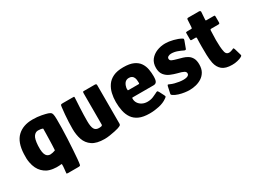

<svg xmlns="http://www.w3.org/2000/svg" viewBox="-49 -1114 2322 1757"><g transform="rotate(-30 1112.0 -235.0)"><path d="M131 -14Q109 -26 89.5 -45Q70 -64 56 -92Q42 -120 35 -158.5Q28 -197 31 -247Q36 -368 95.5 -424.5Q155 -481 255 -481Q307 -481 349 -472.5Q391 -464 409 -458Q431 -450 437 -443Q443 -436 446 -424Q450 -410 450.5 -371Q451 -332 450 -279Q449 -226 446 -167.5Q443 -109 439.5 -55Q436 -1 432.5 39Q429 79 425 96Q423 103 417.5 104.5Q412 106 404 106H294Q278 106 279 100.5Q280 95 281 79Q282 75 283 61.5Q284 48 285.5 33.5Q287 19 286 12Q286 4 280.5 5Q275 6 263 7Q232 10 195 5Q158 0 131 -14ZM181 -248Q179 -206 183.5 -181Q188 -156 197 -143.5Q206 -131 217.5 -126.5Q229 -122 239 -122Q249 -122 263 -125Q277 -128 288 -132Q292 -133 293 -135.5Q294 -138 294 -144Q295 -164 296 -184.5Q297 -205 297.5 -226Q298 -247 298.5 -267.5Q299 -288 299.5 -308.5Q300 -329 300 -349Q301 -354 300.5 -357Q300 -360 298 -361Q289 -365 276.5 -367Q264 -369 250 -369Q223 -369 204 -343.5Q185 -318 181 -248Z M741 4Q657 4 611.5 -27Q566 -58 548.5 -109.5Q531 -161 531 -222Q531 -257 532.5 -295Q534 -333 537.5 -371.5Q541 -410 545 -444Q547 -465 551.5 -468.5Q556 -472 572 -472H666Q681 -472 688 -471.5Q695 -471 692 -451Q692 -447 690.5 -422Q689 -397 687 -360.5Q685 -324 684 -286Q683 -248 683 -218Q683 -159 697 -134Q711 -109 745 -109Q749 -109 755.5 -109.5Q762 -110 768 -111Q774 -112 778 -115.5Q782 -119 782 -125V-452Q782 -458 783 -465Q784 -472 791 -472H911Q915 -472 921 -470Q927 -468 927 -457V-50Q927 -38 919.5 -33Q912 -28 889 -20Q877 -16 851 -10.5Q825 -5 795.5 -0.5Q766 4 741 4Z M997 -237Q997 -284 1007 -327Q1017 -370 1041 -405Q1065 -440 1107 -460Q1149 -480 1214 -480Q1281 -480 1321 -461.5Q1361 -443 1381.5 -412Q1402 -381 1408.5 -344Q1415 -307 1415 -271Q1415 -228 1404.5 -213Q1394 -198 1373 -198H1154Q1147 -198 1146 -195.5Q1145 -193 1145 -186Q1145 -161 1158.5 -140.5Q1172 -120 1196 -107.5Q1220 -95 1251 -95Q1284 -95 1312 -106.5Q1340 -118 1350 -124Q1364 -132 1371.5 -133.5Q1379 -135 1388 -117L1412 -70Q1419 -57 1415.5 -52Q1412 -47 1400 -39Q1365 -14 1314.5 -3Q1264 8 1215 8Q1148 8 1105.5 -11Q1063 -30 1039.5 -64Q1016 -98 1006.5 -142.5Q997 -187 997 -237ZM1267 -295Q1267 -321 1260.5 -337.5Q1254 -354 1241.5 -362Q1229 -370 1210 -370Q1194 -370 1182.5 -364Q1171 -358 1163.5 -347.5Q1156 -337 1151.5 -324.5Q1147 -312 1145 -300Q1144 -282 1145 -278.5Q1146 -275 1153 -275H1257Q1265 -275 1266.5 -278Q1268 -281 1267 -295Z M1482 -127Q1485 -140 1492.5 -138Q1500 -136 1507 -132Q1524 -124 1546.5 -118Q1569 -112 1592.5 -108.5Q1616 -105 1635 -105Q1653 -105 1666.5 -108Q1680 -111 1688.5 -118Q1697 -125 1697 -136Q1698 -153 1679.5 -163.5Q1661 -174 1614 -185Q1583 -193 1549.5 -207Q1516 -221 1493.5 -249Q1471 -277 1471 -324Q1471 -376 1497.5 -409.5Q1524 -443 1566 -460Q1608 -477 1656 -477Q1693 -477 1738.5 -465.5Q1784 -454 1814 -437Q1825 -431 1825.5 -426.5Q1826 -422 1823 -414L1796 -341Q1793 -327 1775 -334Q1752 -346 1720.5 -357.5Q1689 -369 1656 -369Q1640 -369 1626 -361.5Q1612 -354 1612 -340Q1612 -322 1629.5 -314Q1647 -306 1681 -297Q1707 -290 1733 -282.5Q1759 -275 1781.5 -260.5Q1804 -246 1817.5 -221Q1831 -196 1831 -155Q1831 -109 1813.5 -78.5Q1796 -48 1767 -29.5Q1738 -11 1704 -3Q1670 5 1637 5Q1618 5 1588 1Q1558 -3 1527.5 -12.5Q1497 -22 1475 -37Q1471 -40 1468 -44Q1465 -48 1466 -54Z M2091 0Q2021 0 1986.5 -29Q1952 -58 1941 -110Q1933 -152 1932 -195.5Q1931 -239 1931 -282Q1931 -310 1931.5 -329Q1932 -348 1933 -373Q1933 -383 1924 -383H1886Q1877 -383 1874 -385Q1871 -387 1871 -399V-455Q1871 -469 1874 -470.5Q1877 -472 1889 -472H1928Q1936 -472 1937 -476.5Q1938 -481 1939 -491L1943 -562Q1943 -576 1957 -576H2071Q2077 -576 2082.5 -572Q2088 -568 2087 -562L2082 -490Q2081 -477 2082.5 -474.5Q2084 -472 2090 -472H2163Q2175 -472 2177 -469.5Q2179 -467 2179 -453V-400Q2179 -389 2175.5 -386Q2172 -383 2161 -383H2089Q2082 -383 2079.5 -379.5Q2077 -376 2077 -368Q2076 -345 2075.5 -320.5Q2075 -296 2074 -270Q2074 -237 2076 -203.5Q2078 -170 2085 -140Q2090 -124 2099.5 -117.5Q2109 -111 2121 -111Q2132 -111 2142.5 -114.5Q2153 -118 2159 -120Q2172 -128 2175.5 -125Q2179 -122 2183 -111L2203 -42Q2207 -34 2200 -28Q2193 -22 2173 -14Q2161 -10 2147.5 -6.5Q2134 -3 2120 -1.5Q2106 0 2091 0Z"/></g></svg>

Font: Glory ExtraBold
Style: Regular
Weight: 800
Designer: Robert Leuschke
Foundry: Robert Leuschke
Version: Version 1.011